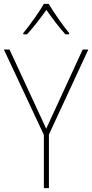

<svg xmlns="http://www.w3.org/2000/svg" viewBox="-20 -969 475 989"><path d="M231 -949H206C182 -907 131 -836 100 -799V-792H119C153 -828 192 -880 219 -918C246 -879 284 -828 317 -792H336V-799C308 -832 256 -906 231 -949ZM218 -306 29 -714H0L206 -274V0H232V-276L435 -714H406Z"/></svg>

Font: Noto Sans Gurmukhi SemiCondensed Thin
Style: Regular
Weight: 100
Width: 4
Designer: Jelle Bosma - Monotype Design Team
Foundry: Monotype Imaging Inc.
Version: Version 2.004